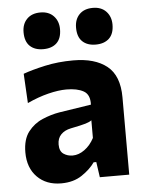

<svg xmlns="http://www.w3.org/2000/svg" viewBox="-53 -774 628 829"><g transform="rotate(-5 261.0 -359.5)"><path d="M179 12Q114.5 12 75.2 -27.8Q36 -67.5 36 -134.5Q36 -191 61.2 -223.8Q86.5 -256.5 123.8 -272.2Q161 -288 197 -294L336 -315.5Q338 -359 310.5 -374.5Q283 -390 236 -390Q201.5 -390 157.2 -379Q113 -368 65.5 -346L58.5 -473.5Q95.5 -487 153 -499.8Q210.5 -512.5 276.5 -512.5Q370 -512.5 422.2 -470.8Q474.5 -429 474.5 -335V0H347L337.5 -66.5H326Q306 -37.5 269.2 -12.8Q232.5 12 179 12ZM238.5 -103.5Q265 -103.5 290.2 -121.8Q315.5 -140 332 -171.5V-248Q323 -241 305.5 -235.8Q288 -230.5 240.5 -221Q213.5 -215.5 197.8 -199.2Q182 -183 182 -156Q182 -127 199.2 -115.2Q216.5 -103.5 238.5 -103.5ZM379.5 -572Q343 -572 322 -592Q301 -612 301 -652Q301 -688 322 -709.5Q343 -731 380.5 -731Q417 -731 438 -708.8Q459 -686.5 459 -652Q459 -612 437.8 -592Q416.5 -572 379.5 -572ZM152 -572Q115.5 -572 94.5 -592Q73.5 -612 73.5 -652Q73.5 -688 94.8 -709.5Q116 -731 153 -731Q189.5 -731 210.5 -708.8Q231.5 -686.5 231.5 -652Q231.5 -612 210.5 -592Q189.5 -572 152 -572Z"/></g></svg>

Font: Heraclito
Style: Bold
Weight: 700
Designer: Kostas Bartsokas (font) & Cristiano Sobral (main changes)
Foundry: Kostas Bartsokas (font) & Cristiano Sobral (main changes)
Version: Version 1.00;July 8, 2020;FontCreator 13.0.0.2655 64-bit